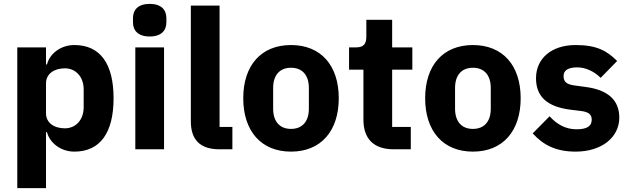

<svg xmlns="http://www.w3.org/2000/svg" viewBox="-20 -769 3242 989"><path d="M69 200H217V-88H222C237 -31 295 12 363 12C496 12 565 -85 565 -263C565 -441 496 -537 363 -537C295 -537 237 -495 222 -437H217V-525H69ZM314 -108C258 -108 217 -137 217 -185V-340C217 -388 258 -417 314 -417C370 -417 411 -374 411 -308V-217C411 -151 370 -108 314 -108Z M751 -581C811 -581 837 -612 837 -654V-676C837 -718 811 -749 751 -749C691 -749 665 -718 665 -676V-654C665 -612 691 -581 751 -581ZM677 0H825V-525H677Z M1177 0V-115H1111V-740H963V-144C963 -51 1009 0 1110 0Z M1479 12C1633 12 1725 -94 1725 -263C1725 -432 1633 -537 1479 -537C1325 -537 1233 -432 1233 -263C1233 -94 1325 12 1479 12ZM1479 -105C1421 -105 1387 -143 1387 -209V-316C1387 -382 1421 -420 1479 -420C1537 -420 1571 -382 1571 -316V-209C1571 -143 1537 -105 1479 -105Z M2096 0V-115H2000V-410H2104V-525H2000V-667H1867V-581C1867 -545 1855 -525 1815 -525H1778V-410H1852V-153C1852 -53 1906 0 2008 0Z M2416 12C2570 12 2662 -94 2662 -263C2662 -432 2570 -537 2416 -537C2262 -537 2170 -432 2170 -263C2170 -94 2262 12 2416 12ZM2416 -105C2358 -105 2324 -143 2324 -209V-316C2324 -382 2358 -420 2416 -420C2474 -420 2508 -382 2508 -316V-209C2508 -143 2474 -105 2416 -105Z M2945 12C3080 12 3170 -62 3170 -163C3170 -254 3111 -306 2997 -321L2938 -329C2895 -335 2883 -350 2883 -378C2883 -404 2903 -422 2953 -422C2997 -422 3041 -401 3074 -368L3159 -455C3106 -507 3055 -537 2945 -537C2820 -537 2741 -467 2741 -366C2741 -271 2799 -219 2918 -204L2975 -197C3012 -192 3028 -179 3028 -153C3028 -122 3008 -103 2950 -103C2893 -103 2848 -129 2811 -170L2724 -82C2778 -22 2844 12 2945 12Z"/></svg>

Font: IBM Plex Devanagari
Style: Bold
Weight: 700
Designer: Mike Abbink, Paul van der Laan, Pieter van Rosmalen, Erin McLaughlin
Foundry: Bold Monday
Version: Version 1.0